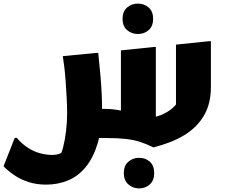

<svg xmlns="http://www.w3.org/2000/svg" viewBox="-59 -767 1261 1067"><path d="M487 0 422 -162H521Q561 -162 595.5 -156Q630 -150 662 -139L613 -72V-487L796 -506H807V-39L739 -108Q793 -111 833.5 -127Q874 -143 900.5 -167Q927 -191 939 -217L919 -105V-519L1102 -538H1113V-282Q1113 -190 1074 -124Q1035 -58 963.5 -15Q892 28 793 52Q755 33 719.5 21.5Q684 10 639 5Q594 0 527 0ZM34 -1Q63 33 96.5 54.5Q130 76 165 85Q200 94 230 94Q260 94 279.5 84Q299 74 308 75L265 115Q281 93 291.5 52.5Q302 12 308 -38Q314 -88 314 -138Q314 -178 311.5 -223Q309 -268 306 -312Q303 -356 298.5 -393.5Q294 -431 290 -455L476 -473H487Q495 -397 499.5 -343.5Q504 -290 506 -248Q508 -206 508 -166Q508 -52 484 28.5Q460 109 418 160.5Q376 212 319.5 235.5Q263 259 197 259Q144 259 101 245Q58 231 28 211.5Q-2 192 -19.5 176Q-37 160 -39 156L23 -1ZM629 195Q629 154 654 132Q679 110 714 110Q750 110 774 132Q798 154 798 195Q798 235 774 257.5Q750 280 714 280Q679 280 654 257.5Q629 235 629 195ZM707 -578Q672 -578 647 -600Q622 -622 622 -662Q622 -703 647 -725Q672 -747 707 -747Q743 -747 767.5 -725Q792 -703 792 -662Q792 -622 767.5 -600Q743 -578 707 -578Z"/></svg>

Font: Kufam ExtraBold
Style: Italic
Weight: 800
Italic angle: -11°
Designer: Artur Schmal
Foundry: Original Type
Version: Version 1.301; ttfautohint (v1.8.3)